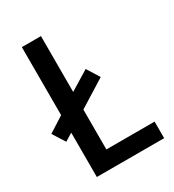

<svg xmlns="http://www.w3.org/2000/svg" viewBox="-174 -814 829 914"><g transform="rotate(-30 241.0 -357.0)"><path d="M88 0V-244L46 -218L3 -286L88 -340V-714H193V-407L299 -472L342 -403L193 -310V-91H458V0Z"/></g></svg>

Font: Noto Sans Telugu SemiCondensed Medium
Style: Regular
Weight: 500
Width: 4
Designer: Jelle Bosma - Monotype Design Team
Foundry: Monotype Imaging Inc.
Version: Version 2.005; ttfautohint (v1.8.4.7-5d5b)